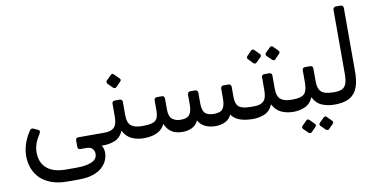

<svg xmlns="http://www.w3.org/2000/svg" viewBox="-87 -1008 2967 1497"><g transform="rotate(-10 1396.5 -259.5)"><path d="M338 231Q266 231 212.5 211.5Q159 192 124 157.5Q89 123 72 77Q55 31 55 -21Q55 -64 70 -112.5Q85 -161 119 -212Q125 -222 133 -223.5Q141 -225 149 -221L182 -206Q192 -202 193.5 -194Q195 -186 188 -174Q163 -135 151.5 -102Q140 -69 140 -31Q140 17 161 55Q182 93 227 115Q272 137 344 137H429Q501 137 546 118Q591 99 591 57Q591 30 575 14.5Q559 -1 531 -1H481Q460 -1 460 -23V-72Q460 -94 481 -94H681Q695 -94 695 -79V-25Q695 2 666 2H629L572 -51Q620 -31 643 -5Q666 21 666 58Q666 90 653 120.5Q640 151 612 176Q584 201 538.5 216Q493 231 426 231Z M665 2Q650 2 650 -14V-64Q650 -94 680 -94H693Q739 -94 764 -117Q789 -140 789 -204V-304Q789 -327 811 -327H849Q871 -327 871 -304V-204Q871 -139 900 -116.5Q929 -94 982 -94H1000Q1015 -94 1015 -79V-28Q1015 2 985 2Q935 2 891.5 -16.5Q848 -35 821 -86Q799 -34 756 -16Q713 2 665 2ZM840 -427Q835 -422 828 -422.5Q821 -423 815 -428L777 -466Q772 -472 772 -479Q772 -486 777 -491L815 -529Q821 -535 827.5 -535Q834 -535 839 -529L877 -491Q891 -478 878 -465Z M1289 6Q1267 6 1241 0Q1215 -6 1191.5 -25Q1168 -44 1152 -82Q1136 -49 1110 -31Q1084 -13 1052 -5.5Q1020 2 985 2Q970 2 970 -14V-64Q970 -94 1000 -94Q1066 -94 1091.5 -114.5Q1117 -135 1117 -192V-273Q1117 -284 1122.5 -290Q1128 -296 1139 -296H1178Q1199 -296 1199 -273V-190Q1199 -132 1225 -111Q1251 -90 1292 -90Q1344 -90 1362.5 -116Q1381 -142 1381 -193V-271Q1381 -282 1386.5 -289Q1392 -296 1403 -296H1441Q1452 -296 1457.5 -289Q1463 -282 1463 -271V-190Q1463 -135 1484 -112.5Q1505 -90 1556 -90Q1608 -90 1626 -116Q1644 -142 1644 -193V-273Q1644 -283 1649 -289.5Q1654 -296 1664 -296H1706Q1716 -296 1721.5 -289.5Q1727 -283 1727 -273V-192Q1727 -138 1753 -116Q1779 -94 1844 -94H1864Q1879 -94 1879 -79V-28Q1879 2 1848 2Q1786 2 1744 -13.5Q1702 -29 1678 -63Q1662 -27 1628 -10.5Q1594 6 1554 6Q1505 6 1470 -10.5Q1435 -27 1415 -63Q1398 -26 1364.5 -10Q1331 6 1289 6Z M1849 2Q1834 2 1834 -14V-64Q1834 -94 1864 -94H1877Q1923 -94 1948 -117Q1973 -140 1973 -204V-304Q1973 -327 1995 -327H2033Q2055 -327 2055 -304V-204Q2055 -139 2084 -116.5Q2113 -94 2166 -94H2184Q2199 -94 2199 -79V-28Q2199 2 2169 2Q2119 2 2075.5 -16.5Q2032 -35 2005 -86Q1983 -34 1940 -16Q1897 2 1849 2ZM1950 -426Q1945 -421 1938 -421Q1931 -421 1925 -427L1889 -464Q1884 -470 1884 -476.5Q1884 -483 1889 -489L1925 -526Q1931 -532 1938 -532Q1945 -532 1950 -526L1987 -489Q1993 -484 1993.5 -476.5Q1994 -469 1988 -463ZM2099 -426Q2094 -420 2087 -421Q2080 -422 2074 -427L2036 -464Q2031 -469 2031 -476.5Q2031 -484 2036 -489L2074 -526Q2080 -532 2086 -532Q2092 -532 2098 -526L2135 -489Q2141 -484 2141 -476.5Q2141 -469 2135 -463Z M2169 2Q2154 2 2154 -14V-64Q2154 -94 2184 -94Q2246 -94 2270.5 -118Q2295 -142 2295 -205V-304Q2295 -326 2317 -326H2357Q2379 -326 2379 -304V-205Q2379 -162 2391.5 -137.5Q2404 -113 2432.5 -103.5Q2461 -94 2510 -94Q2525 -94 2525 -79V-28Q2525 2 2495 2Q2440 2 2395 -16.5Q2350 -35 2325 -86Q2303 -36 2260.5 -17Q2218 2 2169 2ZM2279 184Q2274 188 2267 187.5Q2260 187 2255 183L2218 146Q2213 141 2213 134Q2213 127 2218 122L2255 85Q2260 80 2266.5 80Q2273 80 2279 85L2315 122Q2321 127 2321.5 134Q2322 141 2316 147ZM2416 184Q2412 188 2405 187.5Q2398 187 2393 183L2355 146Q2350 141 2350 134Q2350 127 2355 122L2393 85Q2398 80 2404.5 80Q2411 80 2415 85L2452 122Q2458 127 2458.5 134Q2459 141 2453 147Z M2495 2Q2480 2 2480 -13V-64Q2480 -94 2510 -94Q2545 -94 2568 -104Q2591 -114 2602 -141Q2613 -168 2613 -218V-727Q2613 -737 2619.5 -743.5Q2626 -750 2636 -750H2672Q2683 -750 2689 -743.5Q2695 -737 2695 -727V-226Q2695 -165 2683.5 -121.5Q2672 -78 2647.5 -50.5Q2623 -23 2585.5 -10.5Q2548 2 2495 2Z"/></g></svg>

Font: Rubik
Style: Italic
Weight: 400
Italic angle: -12°
Designer: Hubert and Fischer
Foundry: Hubert and Fischer
Version: Version 2.300;gftools[0.9.30]